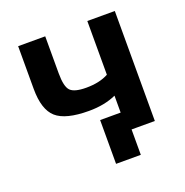

<svg xmlns="http://www.w3.org/2000/svg" viewBox="-117 -626 820 853"><g transform="rotate(-20 292.5 -200.0)"><path d="M386 -167Q331 -142 257 -142Q147 -142 103 -181Q59 -220 59 -318V-520H187V-345Q187 -282 206 -262.5Q225 -243 281 -243Q344 -243 386 -266V-520H516V0H432H406V120H289V-87H386Z"/></g></svg>

Font: Mplus 1p Bold
Style: Bold
Weight: 700
Version: Version 1.061